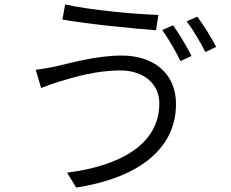

<svg xmlns="http://www.w3.org/2000/svg" viewBox="-20 -801 1040 864"><path d="M697 -336C697 -153 524 -55 282 -24L323 43C579 4 772 -116 772 -333C772 -474 668 -551 528 -551C414 -551 300 -518 230 -502C201 -496 168 -490 141 -487L165 -405C188 -414 215 -424 247 -434C307 -451 405 -484 522 -484C626 -484 697 -424 697 -336ZM273 -781 261 -713C374 -693 573 -673 682 -665L693 -734C597 -736 382 -756 273 -781ZM759 -687 710 -666C737 -628 773 -567 792 -526L842 -549C821 -591 785 -651 759 -687ZM868 -726 820 -705C848 -668 882 -611 904 -567L953 -590C934 -627 895 -690 868 -726Z"/></svg>

Font: Source Han Sans JP Normal
Style: Regular
Weight: 350
Designer: Ryoko NISHIZUKA 西塚涼子 (kana, bopomofo & ideographs); Paul D. Hunt (Latin, Greek & Cyrillic); Sandoll Communications 산돌커뮤니
Foundry: Adobe
Version: Version 2.002;hotconv 1.0.116;makeotfexe 2.5.65601